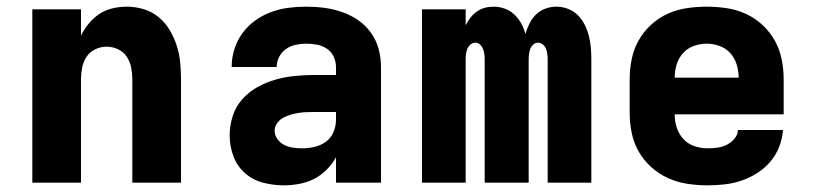

<svg xmlns="http://www.w3.org/2000/svg" viewBox="-20 -548 2440 576"><path d="M77 0V-520H223V-441Q232 -460 246 -477Q260 -494 278 -506Q296 -518 317.5 -523Q339 -528 360 -528Q386 -528 411 -520.5Q436 -513 456 -496.5Q476 -480 489 -458Q502 -436 510 -411.5Q518 -387 520.5 -361.5Q523 -336 523 -310V0H377V-310Q377 -328 373.5 -345.5Q370 -363 360.5 -377.5Q351 -392 334.5 -400Q318 -408 300 -408Q282 -408 265.5 -400Q249 -392 239.5 -377.5Q230 -363 226.5 -345.5Q223 -328 223 -310V0Z M832 8H831Q800 8 769 0Q738 -8 714.5 -29Q691 -50 680 -80Q669 -110 669 -142Q669 -171 678 -199.5Q687 -228 706.5 -250Q726 -272 752 -286.5Q778 -301 806 -309Q834 -317 863.5 -320Q893 -323 922 -323H988V-346Q988 -363 981 -378Q974 -393 960.5 -402Q947 -411 931 -414Q915 -417 898 -417Q882 -417 866.5 -413.5Q851 -410 838 -401Q825 -392 817.5 -377.5Q810 -363 810 -347H675Q675 -374 683 -400Q691 -426 707 -448Q723 -470 745 -486Q767 -502 792.5 -511.5Q818 -521 844.5 -524.5Q871 -528 898 -528Q926 -528 953 -524.5Q980 -521 1006 -512Q1032 -503 1054.5 -487.5Q1077 -472 1093 -449.5Q1109 -427 1116 -400.5Q1123 -374 1123 -346V0H988V-76Q977 -56 960 -39Q943 -22 922.5 -11.5Q902 -1 878.5 3.5Q855 8 832 8ZM887 -103Q905 -103 924 -107.5Q943 -112 958 -123Q973 -134 980.5 -152Q988 -170 988 -189V-212H922Q910 -212 898 -211.5Q886 -211 874 -209Q862 -207 850.5 -203.5Q839 -200 828.5 -194Q818 -188 811 -178Q804 -168 804 -156Q804 -142 812.5 -130.5Q821 -119 833 -113Q845 -107 859 -105Q873 -103 887 -103Z M1246 0V-520H1377V-472Q1383 -484 1391 -494.5Q1399 -505 1410 -513Q1421 -521 1434 -524.5Q1447 -528 1461 -528Q1478 -528 1494.5 -522Q1511 -516 1523 -504.5Q1535 -493 1543.5 -478Q1552 -463 1556 -446Q1561 -462 1568.5 -477.5Q1576 -493 1588 -504.5Q1600 -516 1616 -522Q1632 -528 1649 -528Q1667 -528 1684 -521.5Q1701 -515 1713.5 -502.5Q1726 -490 1734 -474Q1742 -458 1746.5 -440.5Q1751 -423 1752.5 -405.5Q1754 -388 1754 -370V0H1623V-370Q1623 -378 1622 -386Q1621 -394 1618 -401.5Q1615 -409 1608.5 -414.5Q1602 -420 1594 -420Q1586 -420 1580 -414.5Q1574 -409 1571 -401.5Q1568 -394 1567 -386Q1566 -378 1566 -370V0H1434V-370Q1434 -378 1433 -386Q1432 -394 1429 -401.5Q1426 -409 1420 -414.5Q1414 -420 1406 -420Q1398 -420 1391.5 -414.5Q1385 -409 1382 -401.5Q1379 -394 1378 -386Q1377 -378 1377 -370V0Z M2103 8Q2073 8 2042.5 3.5Q2012 -1 1984.5 -13.5Q1957 -26 1934 -46.5Q1911 -67 1896 -93.5Q1881 -120 1875 -150Q1869 -180 1869 -210V-310Q1869 -340 1875 -370Q1881 -400 1895.5 -426Q1910 -452 1932.5 -473Q1955 -494 1982.5 -506.5Q2010 -519 2040 -523.5Q2070 -528 2100 -528Q2130 -528 2160 -523.5Q2190 -519 2217.5 -506.5Q2245 -494 2267.5 -473Q2290 -452 2304.5 -426Q2319 -400 2325 -370Q2331 -340 2331 -310V-205H2004Q2004 -184 2010.5 -164.5Q2017 -145 2030.5 -130.5Q2044 -116 2063.5 -109.5Q2083 -103 2103 -103Q2118 -103 2132.5 -105Q2147 -107 2160 -113.5Q2173 -120 2183 -131.5Q2193 -143 2194 -158H2329Q2327 -132 2317.5 -107.5Q2308 -83 2291 -63Q2274 -43 2252 -29Q2230 -15 2205.5 -6.5Q2181 2 2155 5Q2129 8 2103 8ZM2196 -315Q2196 -335 2190 -354.5Q2184 -374 2171 -388.5Q2158 -403 2139 -410Q2120 -417 2100 -417Q2080 -417 2061 -410Q2042 -403 2029 -388.5Q2016 -374 2010 -354.5Q2004 -335 2004 -315Z"/></svg>

Font: Iosevka Custom Heavy Extended
Style: Regular
Weight: 900
Width: 7
Monospace: yes
Designer: Belleve Invis
Foundry: Belleve Invis
Version: Version 11.2.4; ttfautohint (v1.8.4)